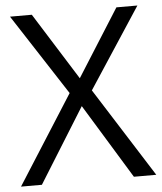

<svg xmlns="http://www.w3.org/2000/svg" viewBox="-52 -759 680 805"><g transform="rotate(-5 288.5 -357.0)"><path d="M573.2 0H479L287.1 -314L91.8 0H3.9L241.2 -373L20 -713.9H111.8L289.1 -431.2L467.8 -713.9H556.2L335 -376Z"/></g></svg>

Font: Samim FD
Style: FD
Weight: 400
Foundry: DejaVu fonts team - Redesigned by Saber Rastikerdar
Version: Version 4.0.5